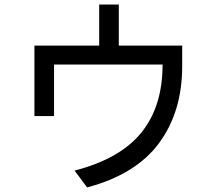

<svg xmlns="http://www.w3.org/2000/svg" viewBox="-20 -761 960 842"><path d="M131 -561H415V-741H501V-561H779V-471Q779 -271 677.5 -133.5Q576 4 362 61L307 -13Q506 -64 599.5 -179Q693 -294 693 -478H217V-252H131Z"/></svg>

Font: BM YEONSUNG
Style: Regular
Weight: 400
Designer: Bongjin Kim; Myungsoo Han; Jaehyun Keum; Jihee Min; Dokyung Lee; Chorong Kim; Jooyeon Kang; Sang-a Kim;
Foundry: Sandoll Communications Inc.
Version: Version 1.000;PS 1;hotconv 16.6.51;makeotf.lib2.5.65220